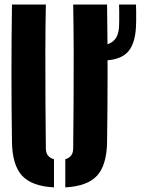

<svg xmlns="http://www.w3.org/2000/svg" viewBox="-20 -820 657 850"><path d="M33 -191Q28.5 -495.5 33 -800H183Q181 -699.5 180.8 -590.5Q180.5 -481.5 181.2 -372.5Q182 -263.5 183 -163Q183 -125 219 -115V9.5Q120.5 4.5 77.5 -42.5Q34.5 -89.5 33 -191ZM269 9.5V-115Q304 -125 304 -163Q305 -263.5 305.8 -372.5Q306.5 -481.5 306.2 -590.5Q306 -699.5 304 -800H454Q458.5 -495.5 454 -191Q452.5 -89.5 409.8 -42.5Q367 4.5 269 9.5ZM431 -552Q420 -552 408 -552.2Q396 -552.5 387 -554V-621Q398.5 -620.5 409.2 -620Q420 -619.5 431 -620Q502.5 -624.5 507 -700Q507.5 -709.5 507.8 -729.8Q508 -750 507.8 -770.2Q507.5 -790.5 507 -800H582Q582.5 -790.5 582.8 -770.2Q583 -750 582.8 -729.8Q582.5 -709.5 582 -700Q577.5 -620.5 542.2 -586.2Q507 -552 431 -552Z"/></svg>

Font: Big Shoulders Stencil Display Black
Style: Regular
Weight: 900
Designer: Patric King
Foundry: XO Type Co
Version: Version 1.000